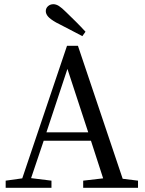

<svg xmlns="http://www.w3.org/2000/svg" viewBox="-20 -894 688 914"><path d="M201 -264H400L301 -566ZM7 0V-34L86 -45L299 -676H351L564 -43L637 -34V0H376V-34L471 -45L413 -224H188L128 -46L225 -34V0ZM387 -743 372 -722Q340 -739 309 -755Q278 -771 247 -787Q219 -803 208.5 -815.5Q198 -828 198 -841Q198 -855 208.5 -864.5Q219 -874 234 -874Q247 -874 260.5 -865.5Q274 -857 295 -836Q319 -813 342 -790Q365 -767 387 -743Z"/></svg>

Font: Source Serif 4 Subhead
Style: Regular
Weight: 400
Designer: Frank Grießhammer
Foundry: Adobe Systems Incorporated
Version: Version 4.004;hotconv 1.0.117;makeotfexe 2.5.65602